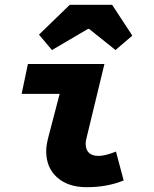

<svg xmlns="http://www.w3.org/2000/svg" viewBox="-20 -766 640 798"><path d="M340 12Q263 12 217.5 -28.5Q172 -69 172 -138Q172 -163 182 -200L228 -376H70L96 -500H414L340 -194Q336 -178 336 -170Q336 -118 390 -118Q417 -118 462 -136L494 -16Q426 12 340 12ZM196 -558 142 -622 270 -746H446L530 -618L460 -558L350 -646H346Z"/></svg>

Font: TypoPRO Source Code Pro
Style: Italic
Weight: 900
Italic angle: -11°
Monospace: yes
Designer: Paul D. Hunt, Teo Tuominen
Foundry: Adobe Systems Incorporated
Version: Version 1.030;PS 1.0;hotconv 1.0.84;makeotf.lib2.5.63406